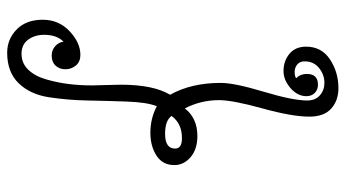

<svg xmlns="http://www.w3.org/2000/svg" viewBox="-234 -633 963 535"><g transform="rotate(90 247.5 -365.5)"><path d="M198 -709Q186 -721 186 -739Q186 -770 216 -770Q230 -770 239 -761Q248 -752 248 -738Q248 -713 225.5 -693.5Q203 -674 178 -674Q150 -674 130 -690.5Q110 -707 110 -737Q110 -780 145.5 -803.5Q181 -827 226 -827Q260 -827 282.5 -807Q305 -787 305 -746Q305 -698 282 -615Q259 -532 259 -494Q259 -444 282 -399Q309 -434 359 -434Q396 -434 418 -415Q440 -396 440 -370Q440 -337 413.5 -320Q387 -303 350 -303Q310 -303 276 -321Q265 -294 263 -237.5Q261 -181 260 -127Q259 -73 251 -20.5Q243 32 212 64Q181 96 127 96Q89 96 62 69.5Q35 43 35 -3Q35 -48 67 -78Q99 -108 133 -108Q152 -108 162.5 -95.5Q173 -83 173 -66Q173 -50 163 -39Q153 -28 135 -28Q120 -28 109 -37.5Q98 -47 96 -61Q77 -42 77 -7Q77 19 90.5 37.5Q104 56 130 56Q156 56 174 37.5Q192 19 201 -12Q210 -43 214 -74.5Q218 -106 218 -141Q218 -151 217 -178Q216 -205 216 -221Q216 -311 244 -358Q211 -417 211 -499Q211 -537 235.5 -618.5Q260 -700 260 -740Q260 -763 245.5 -775.5Q231 -788 211 -788Q188 -788 169.5 -773Q151 -758 151 -733Q151 -719 160 -712Q169 -705 180 -705Q192 -705 198 -709ZM365 -391Q324 -391 303 -362Q316 -344 353 -344Q394 -344 394 -372Q394 -391 365 -391Z"/></g></svg>

Font: Bonbon
Style: Regular
Weight: 400
Designer: Ksenia Erulevich
Foundry: Cyreal (www.cyreal.org)
Version: Version 1.001